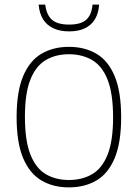

<svg xmlns="http://www.w3.org/2000/svg" viewBox="-20 -805 597 832"><path d="M278.5 7Q210.5 7 159.5 -23Q108.5 -53 80.2 -120Q52 -187 52 -297Q52 -407.5 80.2 -474.8Q108.5 -542 159.5 -572Q210.5 -602 278.5 -602Q347 -602 398 -572Q449 -542 477 -474.8Q505 -407.5 505 -297Q505 -187 477 -120Q449 -53 398 -23Q347 7 278.5 7ZM278.5 -25Q336 -25 379.2 -50.2Q422.5 -75.5 446.2 -134.8Q470 -194 470 -296Q470 -400 446.2 -459.8Q422.5 -519.5 379.2 -544.8Q336 -570 278.5 -570Q221.5 -570 178.5 -544.8Q135.5 -519.5 111.8 -460.5Q88 -401.5 88 -299Q88 -195.5 111.8 -135.5Q135.5 -75.5 178.5 -50.2Q221.5 -25 278.5 -25ZM279.5 -669Q239 -669 210.5 -682.8Q182 -696.5 166.2 -722.2Q150.5 -748 147.5 -785H176Q181.5 -740.5 205.2 -719.5Q229 -698.5 279.5 -698.5Q330.5 -698.5 353.8 -719.5Q377 -740.5 381 -785H409.5Q407 -747.5 391.5 -721.8Q376 -696 348 -682.5Q320 -669 279.5 -669Z"/></svg>

Font: Encode Sans SC SemiCondensed Thin
Style: Regular
Weight: 250
Width: 4
Designer: Multiple Designers
Foundry: Impallari Type
Version: Version 3.002